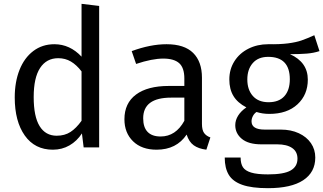

<svg xmlns="http://www.w3.org/2000/svg" viewBox="-20 -770 1689 1003"><path d="M498 -739V0H417L408 -73Q382 -33 343 -10.5Q304 12 256 12Q162 12 109.5 -62Q57 -136 57 -261Q57 -342 82 -405Q107 -468 154 -503.5Q201 -539 264 -539Q345 -539 406 -474V-750ZM406 -139V-397Q380 -431 350.5 -448.5Q321 -466 284 -466Q223 -466 189.5 -415Q156 -364 156 -263Q156 -161 187 -111Q218 -61 276 -61Q318 -61 348 -80.5Q378 -100 406 -139Z M1079 -52 1058 12Q1017 7 992 -11Q967 -29 955 -67Q902 12 798 12Q720 12 675 -32Q630 -76 630 -147Q630 -231 690.5 -276Q751 -321 862 -321H943V-360Q943 -416 916 -440Q889 -464 833 -464Q775 -464 691 -436L668 -503Q766 -539 850 -539Q943 -539 989 -493.5Q1035 -448 1035 -364V-123Q1035 -91 1046 -75.5Q1057 -60 1079 -52ZM943 -139V-260H874Q728 -260 728 -152Q728 -105 751 -81Q774 -57 819 -57Q898 -57 943 -139Z M1649 -503Q1619 -493 1583 -490Q1547 -487 1495 -487Q1588 -445 1588 -354Q1588 -275 1534 -225Q1480 -175 1387 -175Q1351 -175 1320 -185Q1308 -177 1301 -163.5Q1294 -150 1294 -136Q1294 -93 1363 -93H1447Q1500 -93 1541 -74Q1582 -55 1604.5 -22Q1627 11 1627 53Q1627 130 1564 171.5Q1501 213 1380 213Q1295 213 1245.5 195.5Q1196 178 1175 143Q1154 108 1154 53H1237Q1237 85 1249 103.5Q1261 122 1292 131.5Q1323 141 1380 141Q1463 141 1498.5 120.5Q1534 100 1534 59Q1534 22 1506 3Q1478 -16 1428 -16H1345Q1278 -16 1243.5 -44.5Q1209 -73 1209 -116Q1209 -142 1224 -166Q1239 -190 1267 -209Q1221 -233 1199.5 -268.5Q1178 -304 1178 -355Q1178 -408 1204.5 -450Q1231 -492 1277.5 -515.5Q1324 -539 1381 -539Q1443 -538 1485 -543.5Q1527 -549 1554.5 -558.5Q1582 -568 1622 -586ZM1272 -355Q1272 -301 1301 -268.5Q1330 -236 1383 -236Q1437 -236 1465.5 -267.5Q1494 -299 1494 -356Q1494 -473 1381 -473Q1329 -473 1300.5 -440.5Q1272 -408 1272 -355Z"/></svg>

Font: Fira Sans
Style: Regular
Weight: 400
Designer: bBox Type GmbH & Carrois Corporate GbR & Edenspiekermann AG
Foundry: bBox Type GmbH & Carrois Corporate GbR & Edenspiekermann AG
Version: Version 4.301